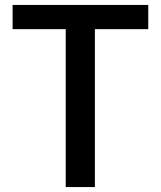

<svg xmlns="http://www.w3.org/2000/svg" viewBox="-20 -757 651 777"><path d="M246 0V-639H31V-737H580V-639H364V0Z"/></svg>

Font: Source Han Sans TC Medium
Style: Regular
Weight: 500
Designer: Ryoko NISHIZUKA Ë•øÂ°öÊ∂ºÂ≠ê (kana, bopomofo & ideographs); Paul D. Hunt (Latin, Greek & Cyrillic); Sandoll Communicatio
Foundry: Adobe
Version: Version 2.004;hotconv 1.0.118;makeotfexe 2.5.65603